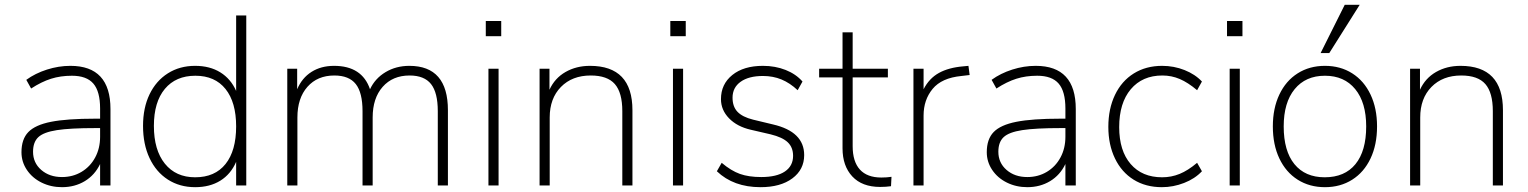

<svg xmlns="http://www.w3.org/2000/svg" viewBox="-20 -769 6334 796"><path d="M438 -317V0H395V-89Q373 -43 331.5 -18Q290 7 237 7Q191 7 152.5 -12Q114 -31 91.5 -64.5Q69 -98 69 -138Q69 -192 97.5 -221.5Q126 -251 191.5 -264Q257 -277 375 -277H395V-319Q395 -390 367 -422.5Q339 -455 278 -455Q231 -455 191.5 -442.5Q152 -430 109 -402L89 -438Q126 -465 174.5 -480.5Q223 -496 272 -496Q438 -496 438 -317ZM395 -202V-238H376Q271 -238 216 -229.5Q161 -221 139 -200.5Q117 -180 117 -140Q117 -94 151 -64.5Q185 -35 237 -35Q282 -35 318 -56.5Q354 -78 374.5 -116Q395 -154 395 -202Z M1001 -705V0H959V-98Q937 -47 893.5 -20Q850 7 789 7Q725 7 676 -24.5Q627 -56 600 -113.5Q573 -171 573 -247Q573 -322 600 -378Q627 -434 676 -465Q725 -496 789 -496Q850 -496 893.5 -469Q937 -442 959 -392V-705ZM959 -245Q959 -345 915 -400Q871 -455 790 -455Q709 -455 663.5 -400.5Q618 -346 618 -247Q618 -147 663.5 -90.5Q709 -34 789 -34Q871 -34 915 -89Q959 -144 959 -245Z M1837 -312V0H1795V-308Q1795 -385 1767 -420.5Q1739 -456 1678 -456Q1608 -456 1566.5 -409Q1525 -362 1525 -282V0H1483V-308Q1483 -385 1455 -420.5Q1427 -456 1366 -456Q1296 -456 1254.5 -409Q1213 -362 1213 -282V0H1171V-484H1212V-399Q1232 -446 1271.5 -471Q1311 -496 1365 -496Q1481 -496 1514 -399Q1535 -444 1578.5 -470Q1622 -496 1677 -496Q1837 -496 1837 -312Z M2005 0V-484H2047V0ZM1994 -682H2058V-619H1994Z M2602 -312V0H2560V-308Q2560 -385 2529 -420.5Q2498 -456 2429 -456Q2352 -456 2305.5 -408.5Q2259 -361 2259 -282V0H2217V-484H2258V-397Q2280 -445 2324.5 -470.5Q2369 -496 2426 -496Q2602 -496 2602 -312Z M2770 0V-484H2812V0ZM2759 -682H2823V-619H2759Z M2952 -59 2972 -94Q3011 -61 3047.5 -48Q3084 -35 3136 -35Q3200 -35 3234 -58Q3268 -81 3268 -123Q3268 -158 3246 -179Q3224 -200 3175 -212L3093 -231Q3036 -244 3002.5 -278.5Q2969 -313 2969 -358Q2969 -420 3016 -458Q3063 -496 3143 -496Q3194 -496 3237 -479Q3280 -462 3307 -431L3287 -395Q3255 -425 3220 -439.5Q3185 -454 3143 -454Q3084 -454 3050.5 -430Q3017 -406 3017 -364Q3017 -327 3037.5 -305.5Q3058 -284 3102 -273L3185 -253Q3314 -223 3314 -126Q3314 -66 3265 -29.5Q3216 7 3133 7Q3021 7 2952 -59Z M3676 -36 3674 3Q3653 6 3629 6Q3554 6 3513.5 -37.5Q3473 -81 3473 -154V-448H3376V-484H3473V-635H3515V-484H3661V-448H3515V-163Q3515 -99 3545 -66Q3575 -33 3634 -33Q3657 -33 3676 -36Z M4000 -458 3966 -454Q3884 -446 3846.5 -400.5Q3809 -355 3809 -290V0H3767V-484H3809V-399Q3832 -444 3872.5 -466.5Q3913 -489 3974 -494L3995 -496Z M4440 -317V0H4397V-89Q4375 -43 4333.5 -18Q4292 7 4239 7Q4193 7 4154.5 -12Q4116 -31 4093.5 -64.5Q4071 -98 4071 -138Q4071 -192 4099.5 -221.5Q4128 -251 4193.5 -264Q4259 -277 4377 -277H4397V-319Q4397 -390 4369 -422.5Q4341 -455 4280 -455Q4233 -455 4193.5 -442.5Q4154 -430 4111 -402L4091 -438Q4128 -465 4176.5 -480.5Q4225 -496 4274 -496Q4440 -496 4440 -317ZM4397 -202V-238H4378Q4273 -238 4218 -229.5Q4163 -221 4141 -200.5Q4119 -180 4119 -140Q4119 -94 4153 -64.5Q4187 -35 4239 -35Q4284 -35 4320 -56.5Q4356 -78 4376.5 -116Q4397 -154 4397 -202Z M4575 -243Q4575 -318 4602.5 -375.5Q4630 -433 4680.5 -464.5Q4731 -496 4798 -496Q4847 -496 4891 -478.5Q4935 -461 4963 -431L4943 -395Q4905 -427 4871 -441.5Q4837 -456 4799 -456Q4716 -456 4668 -399Q4620 -342 4620 -242Q4620 -144 4667.5 -89Q4715 -34 4798 -34Q4836 -34 4870.5 -48Q4905 -62 4943 -94L4963 -59Q4934 -28 4889 -10.5Q4844 7 4797 7Q4730 7 4680 -24Q4630 -55 4602.5 -112Q4575 -169 4575 -243Z M5078 0V-484H5120V0ZM5067 -682H5131V-619H5067Z M5257 -245Q5257 -320 5284 -377Q5311 -434 5360 -465Q5409 -496 5473 -496Q5537 -496 5586 -465Q5635 -434 5662 -377Q5689 -320 5689 -245Q5689 -169 5662 -112Q5635 -55 5586 -24Q5537 7 5473 7Q5409 7 5360 -24Q5311 -55 5284 -112Q5257 -169 5257 -245ZM5644 -245Q5644 -344 5598.5 -399.5Q5553 -455 5473 -455Q5393 -455 5347.5 -399.5Q5302 -344 5302 -245Q5302 -143 5346.5 -88.5Q5391 -34 5472 -34Q5555 -34 5599.5 -88.5Q5644 -143 5644 -245ZM5491 -549H5455L5555 -749H5617Z M6211 -312V0H6169V-308Q6169 -385 6138 -420.5Q6107 -456 6038 -456Q5961 -456 5914.5 -408.5Q5868 -361 5868 -282V0H5826V-484H5867V-397Q5889 -445 5933.5 -470.5Q5978 -496 6035 -496Q6211 -496 6211 -312Z"/></svg>

Font: wassup Sans
Style: Light
Weight: 200
Version: Version 2.001